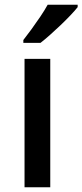

<svg xmlns="http://www.w3.org/2000/svg" viewBox="-20 -786 346 806"><path d="M191 0H83V-539H191ZM306 -756Q295 -742 276 -722Q257 -702 234.5 -680.5Q212 -659 190 -639.5Q168 -620 150 -606H78V-618Q93 -637 112 -663Q131 -689 149.5 -716.5Q168 -744 180 -766H306Z"/></svg>

Font: Noto Sans Adlam Unjoined Medium
Style: Regular
Weight: 500
Version: Version 3.001